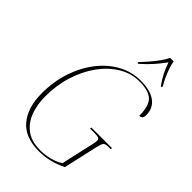

<svg xmlns="http://www.w3.org/2000/svg" viewBox="-278 -1044 1153 1153"><g transform="rotate(45 298.5 -467.0)"><path d="M290 10Q171 10 113.5 -59.5Q56 -129 56 -249Q56 -348 84.5 -434Q113 -520 163.5 -585Q214 -650 280.5 -686.5Q347 -723 424 -723Q504 -723 548.5 -691Q593 -659 593 -598Q593 -567 566 -567Q566 -650 533 -682Q500 -714 420 -714Q352 -714 291 -677.5Q230 -641 183.5 -577Q137 -513 110.5 -429Q84 -345 84 -249Q84 -183 104.5 -126Q125 -69 170.5 -34.5Q216 0 291 0Q332 0 371.5 -10Q411 -20 441 -40L489 -254Q491 -263 492 -270Q493 -277 493 -284Q493 -294 484 -299Q475 -304 444 -304H411L413 -314H588L586 -304H567Q541 -304 533 -295Q525 -286 517 -251L468 -33Q424 -12 381 -1Q338 10 290 10ZM334 -792Q353 -811 376.5 -838Q400 -865 420.5 -893.5Q441 -922 451 -944H481Q484 -922 494 -893.5Q504 -865 516.5 -838Q529 -811 541 -792L540 -784H532Q505 -822 490.5 -851.5Q476 -881 463 -918Q435 -880 409.5 -851Q384 -822 342 -784H334Z"/></g></svg>

Font: Noto Serif Display SemiCondensed Thin
Style: Italic
Weight: 100
Width: 4
Italic angle: -12°
Designer: Monotype Design Team
Foundry: Monotype Imaging Inc.
Version: Version 2.009